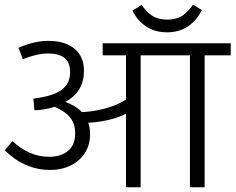

<svg xmlns="http://www.w3.org/2000/svg" viewBox="-26 -792 996 812"><path d="M949.7 -558.1H839.4V0H777.3V-558.1H568.8V0H506.8V-311Q472.7 -293.5 429.2 -283.9Q385.7 -274.4 347.2 -272.9Q355 -251.5 355 -225.1Q355 -178.7 332.5 -144.3Q310.1 -109.9 271.7 -91.6Q233.4 -73.2 187.5 -73.2Q79.1 -73.2 -5.9 -156.2L26.4 -195.3Q98.6 -128.9 181.2 -128.9Q231.4 -128.9 261.7 -153.8Q292 -178.7 292 -228.5Q292 -268.1 271.2 -294.4Q250.5 -320.8 204.6 -340.3Q163.1 -326.7 119.6 -325.7L115.2 -375Q135.3 -377 157.2 -381.8Q215.3 -393.6 242.9 -418.9Q270.5 -444.3 270.5 -486.3Q270.5 -530.3 245.6 -548.1Q220.7 -565.9 178.2 -565.9Q130.9 -565.9 70.3 -541.5L52.2 -589.8Q85.4 -604.5 116.5 -611.8Q147.5 -619.1 180.2 -619.1Q249 -619.1 289.1 -585.9Q329.1 -552.7 329.1 -492.2Q329.1 -448.2 309.8 -415.8Q290.5 -383.3 250.5 -360.8Q293.9 -345.7 320.3 -317.9Q368.2 -319.8 417.5 -332.8Q466.8 -345.7 506.8 -370.6V-558.1H408.2V-608.9H949.7ZM681.6 -709Q720.7 -709 746.1 -726.3Q771.5 -743.7 790 -772.5L827.6 -749.5Q804.7 -703.6 767.3 -679.4Q730 -655.3 681.2 -655.3Q627 -655.3 590.3 -681.2Q553.7 -707 534.2 -747.1L573.2 -771.5Q591.8 -742.2 617.4 -725.6Q643.1 -709 681.6 -709Z"/></svg>

Font: Varta
Style: Light
Weight: 300
Designer: Joana Correia, Viktoriya Grabowska, Eben Sorkin
Foundry: Sorkin Type
Version: Version 1.002; ttfautohint (v1.3) -l 8 -r 24 -G 200 -x 12 -H